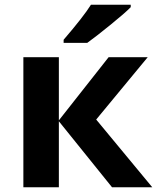

<svg xmlns="http://www.w3.org/2000/svg" viewBox="-20 -786 659 806"><path d="M227.1 0H78.1V-545.9H227.1V-280.8L436 -545.9H600.1L383.8 -284.2L619.1 0H450.2L227.1 -276.9ZM247.1 -606V-619.1Q331.1 -716.8 361.8 -766.1H528.8V-755.9Q503.9 -730.5 442.4 -680.7Q380.9 -630.9 346.2 -606Z"/></svg>

Font: OpenSans-Bold
Style: Bold
Weight: 700
Foundry: Ascender Corporation
Version: Version 1.10